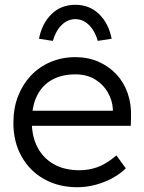

<svg xmlns="http://www.w3.org/2000/svg" viewBox="-20 -773 602 803"><path d="M36 -259Q36 -320 55 -369.5Q74 -419 108.5 -456Q143 -493 191 -513.5Q239 -534 295 -534Q348 -534 391.5 -515Q435 -496 466.5 -462.5Q498 -429 514 -383Q530 -337 528 -282L527 -247H92L81 -310H470L452 -293V-317Q450 -353 431 -386.5Q412 -420 377.5 -441Q343 -462 295 -462Q239 -462 198 -439.5Q157 -417 135 -373Q113 -329 113 -264Q113 -202 137 -156.5Q161 -111 205.5 -86Q250 -61 313 -61Q350 -61 386.5 -73.5Q423 -86 467 -123L506 -69Q483 -46 451 -28.5Q419 -11 381 -0.5Q343 10 303 10Q225 10 164.5 -24Q104 -58 70 -119Q36 -180 36 -259ZM143 -611Q156 -676 196 -714.5Q236 -753 295 -753Q354 -753 394 -714.5Q434 -676 447 -611L389 -602Q377 -644 352 -668.5Q327 -693 295 -693Q263 -693 238 -668.5Q213 -644 201 -602Z"/></svg>

Font: Mach Light
Style: Regular
Weight: 300
Version: Version 1.002